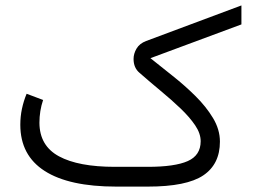

<svg xmlns="http://www.w3.org/2000/svg" viewBox="-20 -691 951 711"><path d="M527.3 -73.2Q627.4 -73.2 675.3 -94.5Q723.1 -115.7 723.1 -168Q723.1 -196.8 702.6 -227.1Q682.1 -257.3 648.7 -289.3Q615.2 -321.3 575.4 -354.2Q535.6 -387.2 497.1 -420.9Q474.6 -439.5 474.6 -472.7Q474.6 -492.2 485.6 -511Q496.6 -529.8 521 -539.1L874 -670.9V-600.6L537.1 -475.6Q574.7 -445.3 619.1 -410.2Q663.6 -375 703.4 -335.7Q743.2 -296.4 768.8 -253.9Q794.4 -211.4 794.4 -166.5Q794.4 -83 732.7 -41.5Q670.9 0 527.8 0H410.2Q235.8 0 145.5 -57.9Q55.2 -115.7 55.2 -229Q55.2 -259.3 61.3 -288.1Q67.4 -316.9 78.6 -343.8L139.6 -320.8Q126 -280.3 126 -236.3Q126.5 -150.9 198.5 -112.1Q270.5 -73.2 405.3 -73.2Z"/></svg>

Font: Vazir Light FD-WOL-UI
Style: Light-FD-WOL-UI
Weight: 300
Designer: Saber Rastikerdar
Foundry: Saber Rastikerdar
Version: Version 30.0.0